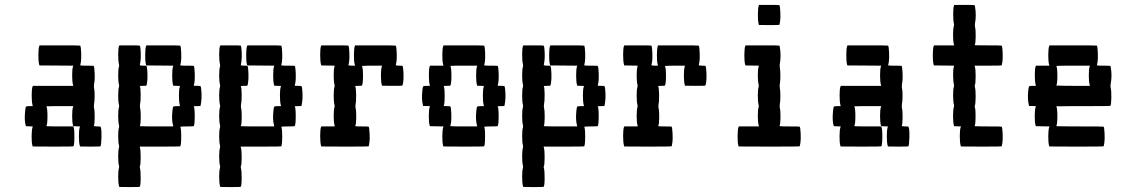

<svg xmlns="http://www.w3.org/2000/svg" viewBox="-20 -570 4611 790"><path d="M141.6 -380.4 142.6 -383.3H226.1Q309.1 -383.3 310.1 -382.3Q313 -377.4 314 -353.5Q314.9 -329.6 313 -315.9Q310.5 -302.2 310.1 -301.3L311.5 -300.8Q312.5 -300.8 314.9 -300.5Q317.4 -300.3 320.8 -300Q324.2 -299.8 328.4 -299.8Q332.5 -299.8 336.9 -299.8Q364.7 -299.8 365.7 -298.8Q368.2 -294.4 369.4 -270.3Q370.6 -246.1 368.7 -233.9Q368.2 -232.4 367.7 -228.8Q367.2 -225.1 367.2 -224.1Q365.7 -214.8 366.7 -210.4Q369.6 -197.3 369.4 -174.8Q369.1 -152.3 366.7 -139.6Q365.7 -133.3 366.7 -127Q370.1 -112.3 369.6 -84.5Q369.1 -56.6 365.7 -51.3L377.4 -49.8H378.9Q392.6 -49.8 393.6 -48.8Q398.4 -41 397.5 -2.9Q396.5 28.8 393.1 32.2Q392.1 33.2 350.6 33.2L309.1 32.7L308.1 28.8Q304.7 16.6 304.7 -9.8Q304.7 -36.1 308.1 -45.9L309.1 -49.8L295.4 -50.3L281.2 -50.8L280.3 -54.7Q276.9 -67.4 276.9 -93.3Q276.9 -119.1 280.3 -129.4L281.7 -133.3H226.1Q219.7 -133.3 213.4 -133.3Q207 -133.3 201.7 -133.3Q196.3 -133.3 191.4 -133.1Q186.5 -132.8 182.9 -132.8Q179.2 -132.8 176.3 -132.8Q173.3 -132.8 171.9 -132.8L170.9 -132.3Q175.3 -124.5 175.3 -92.3Q175.3 -59.1 170.9 -51.3Q170.4 -50.8 177.7 -50.5Q185.1 -50.3 198.5 -50Q211.9 -49.8 226.1 -49.8H281.7L282.7 -46.9Q286.6 -37.1 286.1 -4.4Q285.6 28.3 281.7 32.2Q280.8 33.2 197.8 33.2L114.3 32.7L113.3 28.8Q109.9 16.1 110.1 -10Q110.4 -36.1 113.8 -45.9L114.7 -49.8L100.6 -50.3L86.9 -50.8L85.4 -54.7Q79.6 -75.7 83.5 -114.3Q85 -128.9 86.9 -131.1Q88.9 -133.3 101.1 -133.3H114.7L113.8 -137.7Q110.4 -151.4 110.4 -177.7Q110.4 -204.1 113.8 -213.4L115.2 -216.8H198.2H281.2L280.3 -221.2Q276.9 -234.4 276.9 -260.3Q276.9 -286.1 280.3 -296.4L281.7 -299.8L211.9 -300.3L142.1 -300.8L141.1 -304.7Q137.7 -317.4 137.9 -344.5Q138.2 -371.6 141.6 -380.4Z M469.7 -380.4 471.2 -383.3H512.7Q554.2 -383.3 555.2 -382.3Q558.1 -377.4 559.1 -353.5Q560.1 -329.6 557.6 -315.9Q557.1 -313.5 556.9 -311.5Q556.6 -309.6 556.4 -308.3Q556.2 -307.1 555.9 -305.9Q555.7 -304.7 555.7 -304Q555.7 -303.2 555.7 -302.7Q555.7 -302.2 555.2 -301.8V-301.3L566.9 -299.8H568.4Q569.8 -299.8 572.8 -299.8Q579.6 -299.8 581.1 -299.6Q582.5 -299.3 583.5 -296.9Q585.9 -290.5 586.7 -267.6Q587.4 -244.6 585.4 -232.4Q584 -220.7 582.5 -217.8Q581.5 -216.8 568.4 -216.8Q555.2 -216.8 555.2 -215.3Q558.6 -210 558.8 -181.9Q559.1 -153.8 556.2 -139.6Q555.2 -133.3 556.2 -127Q559.6 -112.3 559.1 -84.5Q558.6 -56.6 555.2 -51.3Q554.7 -50.8 563.7 -50.5Q572.8 -50.3 589.4 -50Q606 -49.8 623.5 -49.8H692.9L691.9 -54.7Q685.5 -77.6 689.5 -114.3Q690.9 -128.9 692.9 -131.1Q694.8 -133.3 707 -133.3H720.7L719.7 -137.7Q716.3 -150.9 716.3 -176.8Q716.3 -202.6 719.7 -212.9L720.7 -216.3L707 -216.8L692.9 -217.3L691.9 -221.2Q688.5 -233.4 688.5 -259.8Q688.5 -286.1 691.9 -296.4L693.4 -299.8L637.2 -300.3L581.5 -300.8L580.6 -304.7Q577.1 -317.4 577.4 -344.5Q577.6 -371.6 581.1 -380.4L582 -383.3H651.4Q720.7 -383.3 721.7 -382.3Q724.6 -377.4 725.6 -353.5Q726.6 -329.6 724.6 -315.9Q722.2 -302.2 721.7 -301.3L723.1 -300.8Q724.1 -300.8 726.6 -300.5Q729 -300.3 732.4 -300Q735.8 -299.8 740 -299.8Q744.1 -299.8 748.5 -299.8Q776.4 -299.8 777.3 -298.8Q780.3 -293.9 781.2 -270Q782.2 -246.1 780.3 -232.4Q777.8 -218.8 777.3 -217.8Q776.4 -216.8 790.5 -216.8Q803.7 -216.8 805.2 -215.3Q808.1 -210.4 809.1 -186.8Q810.1 -163.1 807.6 -149.4Q806.6 -144.5 806.2 -140.9Q805.7 -137.2 805.4 -136Q805.2 -134.8 805.2 -134.3Q804.2 -133.3 790.5 -133.3Q776.4 -133.3 777.3 -132.3Q781.2 -125.5 781.2 -92.3Q781.2 -58.1 777.3 -51.3Q775.9 -49.8 748.5 -49.8Q741.2 -49.8 734.9 -49.6Q728.5 -49.3 725.1 -48.8H721.7Q725.6 -42 725.6 -8.8Q725.6 25.4 721.7 32.2Q720.7 33.2 637.7 33.2H554.7L555.7 37.6Q559.1 49.3 558.8 79.3Q558.6 109.4 555.2 115.2Q554.7 115.7 554.9 117.4Q555.2 119.1 555.7 121.1Q559.1 133.8 558.8 164.3Q558.6 194.8 554.7 198.7Q553.7 199.7 512.2 199.7L470.7 199.2L469.7 195.3Q466.3 182.6 466.3 156.5Q466.3 130.4 469.7 120.6Q470.7 116.7 469.7 112.3Q466.3 99.1 466.3 73.2Q466.3 47.4 469.7 37.1Q470.7 33.2 469.7 28.8Q466.3 15.6 466.3 -10Q466.3 -35.6 469.7 -45.9Q470.7 -49.8 469.7 -54.7Q466.3 -67.9 466.3 -93.5Q466.3 -119.1 469.7 -129.4Q470.7 -133.3 469.7 -137.7Q466.3 -150.9 466.3 -176.8Q466.3 -202.6 469.7 -212.9Q470.7 -216.8 469.7 -221.2Q466.3 -234.4 466.3 -260Q466.3 -285.6 469.7 -295.9Q470.7 -299.8 469.7 -304.7Q466.3 -318.4 466.3 -344.7Q466.3 -371.1 469.7 -380.4Z M885.3 -380.4 886.7 -383.3H928.2Q969.7 -383.3 970.7 -382.3Q973.6 -377.4 974.6 -353.5Q975.6 -329.6 973.1 -315.9Q972.7 -313.5 972.4 -311.5Q972.2 -309.6 971.9 -308.3Q971.7 -307.1 971.4 -305.9Q971.2 -304.7 971.2 -304Q971.2 -303.2 971.2 -302.7Q971.2 -302.2 970.7 -301.8V-301.3L982.4 -299.8H983.9Q985.4 -299.8 988.3 -299.8Q995.1 -299.8 996.6 -299.6Q998 -299.3 999 -296.9Q1001.5 -290.5 1002.2 -267.6Q1002.9 -244.6 1001 -232.4Q999.5 -220.7 998 -217.8Q997.1 -216.8 983.9 -216.8Q970.7 -216.8 970.7 -215.3Q974.1 -210 974.4 -181.9Q974.6 -153.8 971.7 -139.6Q970.7 -133.3 971.7 -127Q975.1 -112.3 974.6 -84.5Q974.1 -56.6 970.7 -51.3Q970.2 -50.8 979.2 -50.5Q988.3 -50.3 1004.9 -50Q1021.5 -49.8 1039.1 -49.8H1108.4L1107.4 -54.7Q1101.1 -77.6 1105 -114.3Q1106.4 -128.9 1108.4 -131.1Q1110.4 -133.3 1122.6 -133.3H1136.2L1135.3 -137.7Q1131.8 -150.9 1131.8 -176.8Q1131.8 -202.6 1135.3 -212.9L1136.2 -216.3L1122.6 -216.8L1108.4 -217.3L1107.4 -221.2Q1104 -233.4 1104 -259.8Q1104 -286.1 1107.4 -296.4L1108.9 -299.8L1052.7 -300.3L997.1 -300.8L996.1 -304.7Q992.7 -317.4 992.9 -344.5Q993.2 -371.6 996.6 -380.4L997.6 -383.3H1066.9Q1136.2 -383.3 1137.2 -382.3Q1140.1 -377.4 1141.1 -353.5Q1142.1 -329.6 1140.1 -315.9Q1137.7 -302.2 1137.2 -301.3L1138.7 -300.8Q1139.6 -300.8 1142.1 -300.5Q1144.5 -300.3 1147.9 -300Q1151.4 -299.8 1155.5 -299.8Q1159.7 -299.8 1164.1 -299.8Q1191.9 -299.8 1192.9 -298.8Q1195.8 -293.9 1196.8 -270Q1197.8 -246.1 1195.8 -232.4Q1193.4 -218.8 1192.9 -217.8Q1191.9 -216.8 1206.1 -216.8Q1219.2 -216.8 1220.7 -215.3Q1223.6 -210.4 1224.6 -186.8Q1225.6 -163.1 1223.1 -149.4Q1222.2 -144.5 1221.7 -140.9Q1221.2 -137.2 1220.9 -136Q1220.7 -134.8 1220.7 -134.3Q1219.7 -133.3 1206.1 -133.3Q1191.9 -133.3 1192.9 -132.3Q1196.8 -125.5 1196.8 -92.3Q1196.8 -58.1 1192.9 -51.3Q1191.4 -49.8 1164.1 -49.8Q1156.7 -49.8 1150.4 -49.6Q1144 -49.3 1140.6 -48.8H1137.2Q1141.1 -42 1141.1 -8.8Q1141.1 25.4 1137.2 32.2Q1136.2 33.2 1053.2 33.2H970.2L971.2 37.6Q974.6 49.3 974.4 79.3Q974.1 109.4 970.7 115.2Q970.2 115.7 970.5 117.4Q970.7 119.1 971.2 121.1Q974.6 133.8 974.4 164.3Q974.1 194.8 970.2 198.7Q969.2 199.7 927.7 199.7L886.2 199.2L885.3 195.3Q881.8 182.6 881.8 156.5Q881.8 130.4 885.3 120.6Q886.2 116.7 885.3 112.3Q881.8 99.1 881.8 73.2Q881.8 47.4 885.3 37.1Q886.2 33.2 885.3 28.8Q881.8 15.6 881.8 -10Q881.8 -35.6 885.3 -45.9Q886.2 -49.8 885.3 -54.7Q881.8 -67.9 881.8 -93.5Q881.8 -119.1 885.3 -129.4Q886.2 -133.3 885.3 -137.7Q881.8 -150.9 881.8 -176.8Q881.8 -202.6 885.3 -212.9Q886.2 -216.8 885.3 -221.2Q881.8 -234.4 881.8 -260Q881.8 -285.6 885.3 -295.9Q886.2 -299.8 885.3 -304.7Q881.8 -318.4 881.8 -344.7Q881.8 -371.1 885.3 -380.4Z M1300.8 -380.4 1302.2 -383.3H1357.4Q1412.6 -383.3 1413.6 -382.3Q1416.5 -377.4 1417.5 -353.5Q1418.5 -329.6 1416.5 -315.9Q1414.1 -302.2 1413.6 -301.3L1425.3 -299.8H1426.8H1440.9L1439.5 -304.7Q1436 -317.9 1436.3 -344.5Q1436.5 -371.1 1439.9 -380.4L1440.9 -383.3H1524.4Q1607.4 -383.3 1608.4 -382.3Q1611.3 -377.4 1612.3 -353.5Q1613.3 -329.6 1611.3 -315.9Q1608.9 -302.2 1608.4 -301.3L1620.1 -299.8H1621.6Q1635.3 -299.8 1636.2 -298.8Q1639.2 -293.9 1640.1 -270Q1641.1 -246.1 1639.2 -232.4Q1636.7 -218.8 1635.7 -217.8Q1634.8 -216.8 1593.3 -216.8L1551.8 -217.3L1550.8 -221.2Q1547.4 -233.4 1547.4 -259.8Q1547.4 -286.1 1550.8 -295.9L1551.8 -299.8H1510.3Q1499 -299.8 1489.5 -299.6Q1480 -299.3 1474.6 -298.8H1469.2Q1473.6 -291 1473.6 -258.3Q1473.6 -225.6 1469.2 -217.8Q1468.3 -216.8 1454.6 -216.8Q1441.4 -216.8 1441.4 -215.3Q1444.8 -210 1445.3 -181.9Q1445.8 -153.8 1442.9 -139.6Q1441.9 -133.3 1442.9 -127Q1446.3 -112.3 1445.8 -84.5Q1445.3 -56.6 1441.4 -51.3L1442.9 -50.8Q1443.8 -50.8 1446.5 -50.5Q1449.2 -50.3 1452.4 -50Q1455.6 -49.8 1460 -49.8Q1464.4 -49.8 1468.8 -49.8Q1496.1 -49.8 1497.1 -48.8Q1499.5 -44.4 1500.7 -20.3Q1502 3.9 1500 16.1Q1499.5 17.6 1499 21.2Q1498.5 24.9 1498.5 25.9Q1497.6 31.2 1496.6 32.2Q1495.6 33.2 1398.4 33.2L1301.8 32.7L1300.8 28.8Q1297.4 16.6 1297.4 -10.7Q1297.4 -38.1 1300.8 -46.9L1302.2 -49.8H1329.6H1357.4L1356.4 -54.7Q1353 -67.9 1353 -93.5Q1353 -119.1 1356.4 -129.4Q1357.4 -133.3 1356.4 -137.7Q1353 -150.9 1353 -176.8Q1353 -202.6 1356.4 -212.9Q1357.4 -216.8 1356.4 -221.2Q1353 -234.4 1353 -260.3Q1353 -286.1 1356.4 -296.4L1357.4 -299.8L1329.6 -300.3L1301.8 -300.8L1300.8 -304.7Q1297.4 -317.4 1297.4 -344.5Q1297.4 -371.6 1300.8 -380.4Z M1803.7 -380.4 1804.7 -383.3H1888.2Q1971.2 -383.3 1972.2 -382.3Q1975.1 -377.4 1976.1 -353.5Q1977.1 -329.6 1975.1 -315.9Q1972.7 -302.2 1972.2 -301.3L1973.6 -300.8Q1974.6 -300.8 1977.1 -300.5Q1979.5 -300.3 1982.9 -300Q1986.3 -299.8 1990.5 -299.8Q1994.6 -299.8 1999 -299.8Q2026.9 -299.8 2027.8 -298.8Q2030.8 -293.9 2031.7 -270Q2032.7 -246.1 2030.8 -232.4Q2028.3 -218.8 2027.8 -217.8Q2026.9 -216.8 2041 -216.8Q2054.2 -216.8 2055.7 -215.3Q2058.6 -210.4 2059.6 -186.8Q2060.5 -163.1 2058.1 -149.4Q2057.1 -144.5 2056.6 -140.9Q2056.2 -137.2 2055.9 -136Q2055.7 -134.8 2055.7 -134.3Q2054.7 -133.3 2041 -133.3Q2026.9 -133.3 2027.8 -132.3Q2031.7 -125.5 2031.7 -92.3Q2031.7 -58.1 2027.8 -51.3Q2026.4 -49.8 1999 -49.8Q1991.7 -49.8 1985.4 -49.6Q1979 -49.3 1975.6 -48.8H1972.2Q1976.1 -42 1975.8 -6.8Q1975.6 28.3 1971.7 32.2Q1970.7 33.2 1887.7 33.2L1804.2 32.7L1803.2 28.8Q1799.8 16.1 1800 -10.3Q1800.3 -36.6 1803.7 -46.4L1804.7 -49.8L1776.9 -50.3L1749 -50.8L1747.6 -54.7Q1744.1 -67.4 1744.4 -93.5Q1744.6 -119.6 1748 -129.4L1749 -133.3L1735.4 -133.8H1721.2L1720.2 -137.7Q1713.9 -160.2 1717.8 -197.8Q1719.2 -212.4 1721.2 -214.6Q1723.1 -216.8 1735.4 -216.8H1749L1748 -221.2Q1744.6 -234.9 1744.6 -261.2Q1744.6 -287.6 1748 -296.9L1749.5 -299.8H1776.9H1804.7L1803.2 -304.7Q1799.8 -317.9 1800 -344.5Q1800.3 -371.1 1803.7 -380.4ZM1942.4 -296.4 1943.8 -299.8H1888.2Q1881.8 -299.8 1875.5 -299.8Q1869.1 -299.8 1863.8 -299.8Q1858.4 -299.8 1853.5 -299.6Q1848.6 -299.3 1845 -299.3Q1841.3 -299.3 1838.4 -299.3Q1835.4 -299.3 1834 -298.8H1833Q1837.4 -291 1837.4 -258.8Q1837.4 -225.6 1833 -217.8Q1832 -216.8 1818.8 -216.8Q1805.7 -216.8 1805.7 -215.3Q1809.6 -208.5 1809.6 -175.8Q1809.6 -141.1 1805.7 -134.3Q1804.7 -133.3 1818.8 -133.3Q1832 -133.3 1833 -132.3Q1835.9 -127.4 1836.9 -103.5Q1837.9 -79.6 1835.9 -65.9Q1833.5 -52.2 1833 -51.3Q1832.5 -50.8 1839.8 -50.5Q1847.2 -50.3 1860.6 -50Q1874 -49.8 1888.2 -49.8H1943.4L1942.4 -54.7Q1936 -77.6 1939.9 -114.3Q1941.4 -128.9 1943.4 -131.1Q1945.3 -133.3 1957.5 -133.3H1971.2L1970.2 -137.7Q1966.8 -150.9 1966.8 -176.8Q1966.8 -202.6 1970.2 -212.9L1971.2 -216.3L1957.5 -216.8L1943.4 -217.3L1942.4 -221.2Q1939 -233.4 1939 -259.8Q1939 -286.1 1942.4 -296.4Z M2131.8 -380.4 2133.3 -383.3H2174.8Q2216.3 -383.3 2217.3 -382.3Q2220.2 -377.4 2221.2 -353.5Q2222.2 -329.6 2219.7 -315.9Q2219.2 -313.5 2219 -311.5Q2218.8 -309.6 2218.5 -308.3Q2218.3 -307.1 2218 -305.9Q2217.8 -304.7 2217.8 -304Q2217.8 -303.2 2217.8 -302.7Q2217.8 -302.2 2217.3 -301.8V-301.3L2229 -299.8H2230.5Q2231.9 -299.8 2234.9 -299.8Q2241.7 -299.8 2243.2 -299.6Q2244.6 -299.3 2245.6 -296.9Q2248 -290.5 2248.8 -267.6Q2249.5 -244.6 2247.6 -232.4Q2246.1 -220.7 2244.6 -217.8Q2243.7 -216.8 2230.5 -216.8Q2217.3 -216.8 2217.3 -215.3Q2220.7 -210 2220.9 -181.9Q2221.2 -153.8 2218.3 -139.6Q2217.3 -133.3 2218.3 -127Q2221.7 -112.3 2221.2 -84.5Q2220.7 -56.6 2217.3 -51.3Q2216.8 -50.8 2225.8 -50.5Q2234.9 -50.3 2251.5 -50Q2268.1 -49.8 2285.6 -49.8H2355L2354 -54.7Q2347.7 -77.6 2351.6 -114.3Q2353 -128.9 2355 -131.1Q2356.9 -133.3 2369.1 -133.3H2382.8L2381.8 -137.7Q2378.4 -150.9 2378.4 -176.8Q2378.4 -202.6 2381.8 -212.9L2382.8 -216.3L2369.1 -216.8L2355 -217.3L2354 -221.2Q2350.6 -233.4 2350.6 -259.8Q2350.6 -286.1 2354 -296.4L2355.5 -299.8L2299.3 -300.3L2243.7 -300.8L2242.7 -304.7Q2239.3 -317.4 2239.5 -344.5Q2239.7 -371.6 2243.2 -380.4L2244.1 -383.3H2313.5Q2382.8 -383.3 2383.8 -382.3Q2386.7 -377.4 2387.7 -353.5Q2388.7 -329.6 2386.7 -315.9Q2384.3 -302.2 2383.8 -301.3L2385.3 -300.8Q2386.2 -300.8 2388.7 -300.5Q2391.1 -300.3 2394.5 -300Q2397.9 -299.8 2402.1 -299.8Q2406.2 -299.8 2410.6 -299.8Q2438.5 -299.8 2439.5 -298.8Q2442.4 -293.9 2443.4 -270Q2444.3 -246.1 2442.4 -232.4Q2439.9 -218.8 2439.5 -217.8Q2438.5 -216.8 2452.6 -216.8Q2465.8 -216.8 2467.3 -215.3Q2470.2 -210.4 2471.2 -186.8Q2472.2 -163.1 2469.7 -149.4Q2468.8 -144.5 2468.3 -140.9Q2467.8 -137.2 2467.5 -136Q2467.3 -134.8 2467.3 -134.3Q2466.3 -133.3 2452.6 -133.3Q2438.5 -133.3 2439.5 -132.3Q2443.4 -125.5 2443.4 -92.3Q2443.4 -58.1 2439.5 -51.3Q2438 -49.8 2410.6 -49.8Q2403.3 -49.8 2397 -49.6Q2390.6 -49.3 2387.2 -48.8H2383.8Q2387.7 -42 2387.7 -8.8Q2387.7 25.4 2383.8 32.2Q2382.8 33.2 2299.8 33.2H2216.8L2217.8 37.6Q2221.2 49.3 2220.9 79.3Q2220.7 109.4 2217.3 115.2Q2216.8 115.7 2217 117.4Q2217.3 119.1 2217.8 121.1Q2221.2 133.8 2220.9 164.3Q2220.7 194.8 2216.8 198.7Q2215.8 199.7 2174.3 199.7L2132.8 199.2L2131.8 195.3Q2128.4 182.6 2128.4 156.5Q2128.4 130.4 2131.8 120.6Q2132.8 116.7 2131.8 112.3Q2128.4 99.1 2128.4 73.2Q2128.4 47.4 2131.8 37.1Q2132.8 33.2 2131.8 28.8Q2128.4 15.6 2128.4 -10Q2128.4 -35.6 2131.8 -45.9Q2132.8 -49.8 2131.8 -54.7Q2128.4 -67.9 2128.4 -93.5Q2128.4 -119.1 2131.8 -129.4Q2132.8 -133.3 2131.8 -137.7Q2128.4 -150.9 2128.4 -176.8Q2128.4 -202.6 2131.8 -212.9Q2132.8 -216.8 2131.8 -221.2Q2128.4 -234.4 2128.4 -260Q2128.4 -285.6 2131.8 -295.9Q2132.8 -299.8 2131.8 -304.7Q2128.4 -318.4 2128.4 -344.7Q2128.4 -371.1 2131.8 -380.4Z M2547.4 -380.4 2548.8 -383.3H2604Q2659.2 -383.3 2660.2 -382.3Q2663.1 -377.4 2664.1 -353.5Q2665 -329.6 2663.1 -315.9Q2660.6 -302.2 2660.2 -301.3L2671.9 -299.8H2673.3H2687.5L2686 -304.7Q2682.6 -317.9 2682.9 -344.5Q2683.1 -371.1 2686.5 -380.4L2687.5 -383.3H2771Q2854 -383.3 2855 -382.3Q2857.9 -377.4 2858.9 -353.5Q2859.9 -329.6 2857.9 -315.9Q2855.5 -302.2 2855 -301.3L2866.7 -299.8H2868.2Q2881.8 -299.8 2882.8 -298.8Q2885.7 -293.9 2886.7 -270Q2887.7 -246.1 2885.7 -232.4Q2883.3 -218.8 2882.3 -217.8Q2881.3 -216.8 2839.8 -216.8L2798.3 -217.3L2797.4 -221.2Q2793.9 -233.4 2793.9 -259.8Q2793.9 -286.1 2797.4 -295.9L2798.3 -299.8H2756.8Q2745.6 -299.8 2736.1 -299.6Q2726.6 -299.3 2721.2 -298.8H2715.8Q2720.2 -291 2720.2 -258.3Q2720.2 -225.6 2715.8 -217.8Q2714.8 -216.8 2701.2 -216.8Q2688 -216.8 2688 -215.3Q2691.4 -210 2691.9 -181.9Q2692.4 -153.8 2689.5 -139.6Q2688.5 -133.3 2689.5 -127Q2692.9 -112.3 2692.4 -84.5Q2691.9 -56.6 2688 -51.3L2689.5 -50.8Q2690.4 -50.8 2693.1 -50.5Q2695.8 -50.3 2699 -50Q2702.1 -49.8 2706.5 -49.8Q2710.9 -49.8 2715.3 -49.8Q2742.7 -49.8 2743.7 -48.8Q2746.1 -44.4 2747.3 -20.3Q2748.5 3.9 2746.6 16.1Q2746.1 17.6 2745.6 21.2Q2745.1 24.9 2745.1 25.9Q2744.1 31.2 2743.2 32.2Q2742.2 33.2 2645 33.2L2548.3 32.7L2547.4 28.8Q2543.9 16.6 2543.9 -10.7Q2543.9 -38.1 2547.4 -46.9L2548.8 -49.8H2576.2H2604L2603 -54.7Q2599.6 -67.9 2599.6 -93.5Q2599.6 -119.1 2603 -129.4Q2604 -133.3 2603 -137.7Q2599.6 -150.9 2599.6 -176.8Q2599.6 -202.6 2603 -212.9Q2604 -216.8 2603 -221.2Q2599.6 -234.4 2599.6 -260.3Q2599.6 -286.1 2603 -296.4L2604 -299.8L2576.2 -300.3L2548.3 -300.8L2547.4 -304.7Q2543.9 -317.4 2543.9 -344.5Q2543.9 -371.6 2547.4 -380.4Z M3046.4 -380.4 3047.4 -383.3H3117.2Q3186 -383.3 3187 -382.3Q3187.5 -381.8 3188.5 -376.5Q3194.8 -341.3 3188.5 -306.2Q3187.5 -299.8 3188.5 -293.9Q3190.9 -281.2 3190.9 -258.3Q3190.9 -235.4 3188.5 -223.1Q3187.5 -216.8 3188.5 -210.4Q3190.9 -197.8 3190.9 -175Q3190.9 -152.3 3188.5 -139.6Q3187.5 -133.3 3188.5 -127Q3191.9 -112.3 3191.4 -84.5Q3190.9 -56.6 3187 -51.3L3189 -50.8Q3190.9 -50.8 3194.8 -50.5Q3198.7 -50.3 3203.6 -50Q3208.5 -49.8 3215.1 -49.8Q3221.7 -49.8 3228 -49.8Q3269.5 -49.8 3270.5 -48.8Q3273.4 -43.9 3274.4 -20Q3275.4 3.9 3273.4 17.6Q3271 31.2 3270 32.2Q3269 33.2 3144 33.2L3019 32.7L3018.1 28.8Q3014.6 16.1 3014.9 -11Q3015.1 -38.1 3018.6 -46.9L3020 -49.8H3061.5H3103L3101.6 -54.7Q3098.1 -67.9 3098.1 -93.5Q3098.1 -119.1 3101.6 -129.4Q3102.5 -133.3 3101.6 -137.7Q3098.1 -150.9 3098.1 -176.8Q3098.1 -202.6 3101.6 -212.9Q3102.5 -216.8 3101.6 -221.2Q3098.1 -234.4 3098.1 -260.3Q3098.1 -286.1 3101.6 -296.4L3103 -299.8L3075.2 -300.3L3046.9 -300.8L3045.9 -304.7Q3042.5 -317.4 3042.7 -344.5Q3043 -371.6 3046.4 -380.4ZM3102.1 -546.9 3103 -549.8H3144.5Q3186 -549.8 3187 -548.8Q3189.5 -544.4 3190.7 -520.3Q3191.9 -496.1 3189.9 -483.9Q3189.5 -482.4 3189 -478.8Q3188.5 -475.1 3188.5 -474.1Q3187.5 -468.8 3186.5 -467.8Q3185.5 -466.8 3144 -466.8L3102.5 -467.3L3101.6 -471.2Q3098.1 -483.9 3098.4 -511Q3098.6 -538.1 3102.1 -546.9Z M3465.8 -380.4 3466.8 -383.3H3550.3Q3633.3 -383.3 3634.3 -382.3Q3637.2 -377.4 3638.2 -353.5Q3639.2 -329.6 3637.2 -315.9Q3634.8 -302.2 3634.3 -301.3L3635.7 -300.8Q3636.7 -300.8 3639.2 -300.5Q3641.6 -300.3 3645 -300Q3648.4 -299.8 3652.6 -299.8Q3656.7 -299.8 3661.1 -299.8Q3689 -299.8 3689.9 -298.8Q3692.4 -294.4 3693.6 -270.3Q3694.8 -246.1 3692.9 -233.9Q3692.4 -232.4 3691.9 -228.8Q3691.4 -225.1 3691.4 -224.1Q3689.9 -214.8 3690.9 -210.4Q3693.8 -197.3 3693.6 -174.8Q3693.4 -152.3 3690.9 -139.6Q3689.9 -133.3 3690.9 -127Q3694.3 -112.3 3693.8 -84.5Q3693.4 -56.6 3689.9 -51.3L3701.7 -49.8H3703.1Q3716.8 -49.8 3717.8 -48.8Q3722.7 -41 3721.7 -2.9Q3720.7 28.8 3717.3 32.2Q3716.3 33.2 3674.8 33.2L3633.3 32.7L3632.3 28.8Q3628.9 16.6 3628.9 -9.8Q3628.9 -36.1 3632.3 -45.9L3633.3 -49.8L3619.6 -50.3L3605.5 -50.8L3604.5 -54.7Q3601.1 -67.4 3601.1 -93.3Q3601.1 -119.1 3604.5 -129.4L3606 -133.3H3550.3Q3543.9 -133.3 3537.6 -133.3Q3531.2 -133.3 3525.9 -133.3Q3520.5 -133.3 3515.6 -133.1Q3510.7 -132.8 3507.1 -132.8Q3503.4 -132.8 3500.5 -132.8Q3497.6 -132.8 3496.1 -132.8L3495.1 -132.3Q3499.5 -124.5 3499.5 -92.3Q3499.5 -59.1 3495.1 -51.3Q3494.6 -50.8 3502 -50.5Q3509.3 -50.3 3522.7 -50Q3536.1 -49.8 3550.3 -49.8H3606L3606.9 -46.9Q3610.8 -37.1 3610.4 -4.4Q3609.9 28.3 3606 32.2Q3605 33.2 3522 33.2L3438.5 32.7L3437.5 28.8Q3434.1 16.1 3434.3 -10Q3434.6 -36.1 3438 -45.9L3439 -49.8L3424.8 -50.3L3411.1 -50.8L3409.7 -54.7Q3403.8 -75.7 3407.7 -114.3Q3409.2 -128.9 3411.1 -131.1Q3413.1 -133.3 3425.3 -133.3H3439L3438 -137.7Q3434.6 -151.4 3434.6 -177.7Q3434.6 -204.1 3438 -213.4L3439.5 -216.8H3522.5H3605.5L3604.5 -221.2Q3601.1 -234.4 3601.1 -260.3Q3601.1 -286.1 3604.5 -296.4L3606 -299.8L3536.1 -300.3L3466.3 -300.8L3465.3 -304.7Q3461.9 -317.4 3462.2 -344.5Q3462.4 -371.6 3465.8 -380.4Z M3905.3 -546.9 3906.2 -549.8H3948.2Q3989.3 -549.8 3990.2 -548.8Q3990.7 -548.3 3991.7 -543Q3998 -507.8 3991.7 -473.1Q3990.7 -466.3 3991.7 -460.4Q3995.1 -445.8 3994.6 -417.7Q3994.1 -389.6 3990.2 -384.3L3997.6 -383.8Q4004.4 -383.8 4017.1 -383.5Q4029.8 -383.3 4044.9 -383.3Q4100.6 -383.3 4101.6 -382.3Q4104.5 -377.4 4105.5 -353.5Q4106.4 -329.6 4104.5 -315.9Q4102.1 -302.2 4101.6 -301.3Q4100.1 -299.8 4045.4 -299.8H3989.7L3991.2 -295.4Q3994.6 -283.7 3994.4 -253.9Q3994.1 -224.1 3990.7 -218.3Q3990.2 -217.8 3990.5 -216.1Q3990.7 -214.4 3991.2 -212.4Q3994.6 -200.7 3994.4 -170.7Q3994.1 -140.6 3990.7 -134.8Q3990.2 -134.3 3990.5 -132.6Q3990.7 -130.9 3991.2 -128.9Q3994.6 -116.7 3994.1 -86.9Q3993.7 -57.1 3990.2 -51.3Q3989.7 -50.8 3996.8 -50.5Q4003.9 -50.3 4017.3 -50Q4030.8 -49.8 4044.9 -49.8Q4100.6 -49.8 4101.6 -48.8Q4104.5 -43.9 4105.5 -20Q4106.4 3.9 4104.5 17.6Q4102.1 31.2 4101.1 32.2Q4100.1 33.2 4016.6 33.2L3933.6 32.7L3932.6 28.8Q3929.2 16.6 3929.2 -9.8Q3929.2 -36.1 3932.6 -45.9L3934.1 -49.8L3919.9 -50.3L3905.8 -50.8L3904.8 -54.7Q3901.4 -67.4 3901.4 -93.5Q3901.4 -119.6 3904.8 -129.4Q3905.8 -134.3 3905.3 -137.7Q3901.9 -150.9 3901.6 -176.8Q3901.4 -202.6 3904.8 -212.9Q3905.8 -217.8 3905.3 -221.2Q3901.9 -234.4 3901.6 -260.3Q3901.4 -286.1 3904.8 -296.4L3906.2 -299.8L3864.3 -300.3L3822.8 -300.8L3821.3 -304.7Q3817.9 -317.4 3818.1 -344.5Q3818.4 -371.6 3821.8 -380.4L3823.2 -383.3H3864.7H3906.2L3904.8 -387.7Q3901.4 -400.9 3901.4 -426.8Q3901.4 -452.6 3904.8 -462.9Q3905.8 -467.8 3905.3 -471.2Q3901.9 -484.9 3901.9 -511.2Q3901.9 -537.6 3905.3 -546.9Z M4296.9 -380.4 4297.9 -383.3H4395Q4492.2 -383.3 4493.2 -382.3Q4496.1 -377.4 4497.1 -353.5Q4498 -329.6 4496.1 -315.9Q4493.7 -302.2 4493.2 -301.3L4494.1 -300.8Q4495.6 -300.8 4498 -300.5Q4500.5 -300.3 4503.9 -300Q4507.3 -299.8 4511.5 -299.8Q4515.6 -299.8 4520 -299.8Q4547.9 -299.8 4548.8 -298.8Q4549.3 -298.3 4550.3 -293Q4556.6 -259.3 4549.8 -223.1Q4548.8 -216.3 4549.8 -210.4Q4553.2 -195.8 4552.7 -167.7Q4552.2 -139.6 4548.8 -134.3Q4547.9 -133.3 4437 -133.3Q4424.3 -133.3 4411.6 -133.3Q4398.9 -133.3 4388.2 -133.3Q4377.4 -133.3 4367.7 -133.1Q4357.9 -132.8 4350.3 -132.8Q4342.8 -132.8 4337.4 -132.8Q4332 -132.8 4329.1 -132.8L4326.2 -132.3Q4330.6 -124.5 4330.6 -92.3Q4330.6 -59.1 4326.2 -51.3Q4325.7 -50.8 4338.4 -50.5Q4351.1 -50.3 4374.5 -50Q4397.9 -49.8 4422.9 -49.8Q4520 -49.8 4521 -48.8Q4523.9 -43.9 4524.9 -20Q4525.9 3.9 4523.9 17.6Q4521.5 31.2 4520.5 32.2Q4519.5 33.2 4408.7 33.2L4297.4 32.7L4296.4 28.8Q4293 16.1 4293.2 -10.3Q4293.5 -36.6 4296.9 -46.4L4297.9 -49.8L4270 -50.3L4242.2 -50.8L4240.7 -54.7Q4237.3 -67.4 4237.5 -93.5Q4237.8 -119.6 4241.2 -129.4L4242.2 -133.3L4228.5 -133.8H4214.4L4213.4 -137.7Q4207 -160.2 4210.9 -197.8Q4212.4 -212.4 4214.4 -214.6Q4216.3 -216.8 4228.5 -216.8H4242.2L4241.2 -221.2Q4237.8 -234.9 4237.8 -261.2Q4237.8 -287.6 4241.2 -296.9L4242.7 -299.8H4270H4297.9L4296.4 -304.7Q4293 -317.9 4293.2 -344.5Q4293.5 -371.1 4296.9 -380.4ZM4463.4 -295.9 4464.4 -299.8H4395Q4383.8 -299.8 4373.3 -299.8Q4362.8 -299.8 4354.2 -299.6Q4345.7 -299.3 4339.4 -299.3Q4333 -299.3 4329.6 -298.8H4326.2Q4330.6 -291 4330.6 -258.8Q4330.6 -225.6 4326.2 -217.8H4335Q4344.2 -217.3 4360.4 -217Q4376.5 -216.8 4395 -216.8H4464.4L4463.4 -221.2Q4460 -234.4 4460 -260Q4460 -285.6 4463.4 -295.9Z"/></svg>

Font: VT323
Style: Regular
Weight: 400
Monospace: yes
Version: Version 001.002